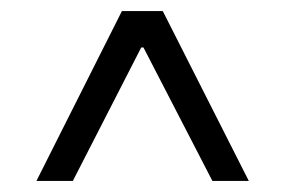

<svg xmlns="http://www.w3.org/2000/svg" viewBox="-20 -809 517 348"><path d="M201 -789H275L431 -481H365L240 -723H236L112 -481H46Z"/></svg>

Font: EncodeSans
Style: Regular
Weight: 400
Designer: Pablo Impallari, Andres Torresi
Foundry: Pablo Impallari, Andres Torresi
Version: Version 1.000; ttfautohint (v1.4.1)